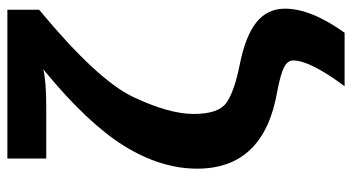

<svg xmlns="http://www.w3.org/2000/svg" viewBox="-244 -556 985 538"><g transform="rotate(-90 249.0 -287.5)"><path d="M214.8 -650.9H73.2V-759.8H490.2V-670.9Q293 -507.3 245.6 -407Q198.2 -306.6 198.2 -237.8Q198.2 -168.9 229 -146.5Q259.8 -124 337.9 -108.4Q416 -92.8 454.6 -62.3Q493.2 -31.7 493.2 18.1Q493.2 90.8 425.8 185.1H275.9Q348.1 87.9 348.1 41Q348.1 25.4 328.9 15.4Q309.6 5.4 259.8 -3.9Q44.9 -41.5 44.9 -228Q44.9 -330.1 108.9 -433.1Q172.9 -536.1 323.2 -659.2Q290 -650.9 214.8 -650.9Z"/></g></svg>

Font: OpenSans-Bold
Style: Bold
Weight: 700
Foundry: Ascender Corporation
Version: Version 1.10